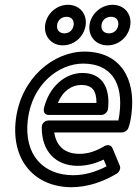

<svg xmlns="http://www.w3.org/2000/svg" viewBox="-20 -743 571 800"><path d="M96 -245C114 -393 226 -478 326 -478C443 -478 494 -398 478 -270C477 -260 475 -249 473 -241H183C173 -241 154 -234 154 -213C153 -113 212 -52 304 -52C342 -52 378 -62 412 -78L424 -50C380 -27 333 -13 285 -13C162 -13 78 -96 96 -245ZM46 -245C25 -70 129 37 278 37C346 37 413 13 467 -20C478 -27 484 -42 479 -53L449 -125C443 -140 427 -141 415 -134C379 -113 348 -102 311 -102C252 -102 215 -132 206 -191H488C498 -191 511 -199 515 -210C521 -225 525 -246 528 -270C546 -416 481 -528 332 -528C202 -528 67 -417 46 -245ZM184 -264H402C417 -264 429 -278 430 -289C440 -374 408 -439 324 -439C252 -439 185 -383 163 -292C161 -282 162 -264 184 -264ZM221 -314C242 -365 280 -389 318 -389C363 -389 382 -367 382 -314ZM248 -604C228 -604 215 -618 218 -639C220 -659 237 -673 257 -673C279 -673 289 -658 287 -639C284 -618 269 -604 248 -604ZM242 -554C291 -554 331 -592 337 -639C343 -686 311 -723 263 -723C215 -723 174 -685 168 -639C162 -592 194 -554 242 -554ZM434 -604C413 -604 400 -618 403 -639C405 -659 421 -673 443 -673C465 -673 475 -658 473 -639C470 -618 455 -604 434 -604ZM428 -554C477 -554 517 -592 523 -639C529 -686 497 -723 449 -723C401 -723 359 -685 353 -639C347 -592 379 -554 428 -554Z"/></svg>

Font: Falling Sky
Style: OuObl
Weight: 400
Designer: Paul D. Hunt
Foundry: Adobe Systems Incorporated
Version: Version 1.02